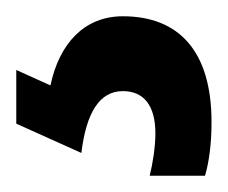

<svg xmlns="http://www.w3.org/2000/svg" viewBox="-49 2 280 236"><g transform="rotate(-90 91.0 120.0)"><path d="M189 131C189 84 156 53 104 42L123 0H57L21 80C70 86 97 102 97 131C97 157 79 171 45 171C29 171 9 168 -7 164V232C10 237 32 240 59 240C146 240 189 200 189 131Z"/></g></svg>

Font: Noto Sans Arabic UI Cn SmBd
Style: Regular
Weight: 600
Width: 3
Designer: Monotype Design Team, Nadine Chahine and Nizar Qandah
Foundry: Monotype Imaging Inc.
Version: Version 2.010